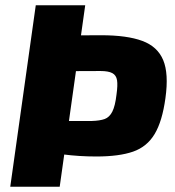

<svg xmlns="http://www.w3.org/2000/svg" viewBox="-20 -710 665 730"><path d="M365 -576Q463 -576 521 -554.5Q579 -533 600.5 -481.5Q622 -430 609 -337Q597 -249 568 -200.5Q539 -152 486 -133.5Q433 -115 346 -115Q281 -115 219.5 -123Q158 -131 114.5 -142.5Q71 -154 57 -164L63 -250Q127 -250 196 -250Q265 -250 329 -250Q360 -251 378 -257.5Q396 -264 407 -285.5Q418 -307 423 -351Q428 -386 425 -405Q422 -424 407 -432Q392 -440 362 -440Q264 -440 195.5 -438.5Q127 -437 102 -435L103 -566Q146 -571 182.5 -573Q219 -575 261.5 -575.5Q304 -576 365 -576ZM304 -690 207 0H19L116 -690Z"/></svg>

Font: Exo 2 ExtraBold
Style: Italic
Weight: 800
Italic angle: -8°
Designer: Natanael Gama
Foundry: Natanael Gama
Version: Version 2.010